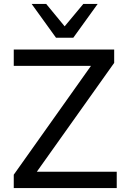

<svg xmlns="http://www.w3.org/2000/svg" viewBox="-20 -957 644 977"><path d="M50 0V-68L470 -660L474 -622H50V-705H561V-637L141 -46L137 -83H574V0ZM265 -765 141 -937H215L309 -823L404 -937H477L353 -765Z"/></svg>

Font: Nunito Sans 10pt Medium
Style: Regular
Weight: 500
Designer: Vernon Adams
Foundry: Vernon Adams
Version: Version 3.101;gftools[0.9.27]